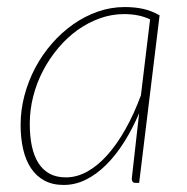

<svg xmlns="http://www.w3.org/2000/svg" viewBox="-20 -519 532 545"><path d="M406 -464Q389 -472 370.8 -475.5Q352.5 -479 332 -479Q297 -479 263.5 -467Q230 -455 200.2 -433.8Q170.5 -412.5 145.8 -383.2Q121 -354 102.8 -319.5Q84.5 -285 74.5 -246.2Q64.5 -207.5 64.5 -167.5Q64.5 -132 70.5 -104Q76.5 -76 89 -56.2Q101.5 -36.5 120.8 -26Q140 -15.5 167 -15.5Q198 -15.5 227.8 -32Q257.5 -48.5 284.8 -79Q312 -109.5 336.2 -152.5Q360.5 -195.5 380 -248.5ZM375 -198Q356 -153 332.2 -115.5Q308.5 -78 281.2 -51Q254 -24 223.8 -9Q193.5 6 161 6Q129 6 106 -6.5Q83 -19 68 -41.5Q53 -64 45.8 -95.2Q38.5 -126.5 38.5 -164.5Q38.5 -207 49.5 -248.2Q60.5 -289.5 80.2 -326.8Q100 -364 127.5 -395.5Q155 -427 187.8 -450Q220.5 -473 257.5 -486Q294.5 -499 334 -499Q362.5 -499 386.2 -493.8Q410 -488.5 433 -475.5L375 0H364Q358 0 356 -3.8Q354 -7.5 354 -11.5Z"/></svg>

Font: Lato ExtraLight
Style: Italic
Weight: 275
Italic angle: -7°
Designer: Lukasz Dziedzic with Adam Twardoch and Botio Nikoltchev
Foundry: tyPoland Lukasz Dziedzic
Version: Version 2.015; 2015-08-06; http://www.latofonts.com/